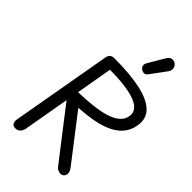

<svg xmlns="http://www.w3.org/2000/svg" viewBox="-352 -1365 1490 1490"><g transform="rotate(45 392.5 -620.0)"><path d="M126.5 0Q102.5 0 93 -16.5Q83.5 -33 87.5 -57L233 -883.5Q237 -906.5 250 -917.5Q263 -928.5 289.5 -928.5Q455 -928.5 570 -904.2Q685 -880 740.5 -827.8Q796 -775.5 783 -692Q773.5 -628.5 737.8 -585.8Q702 -543 645.8 -516.8Q589.5 -490.5 517 -477.2Q444.5 -464 360.5 -458.5L644.5 -90.5Q664.5 -65 665 -44Q665.5 -23 653.5 -10.8Q641.5 1.5 624 1.5Q614 1.5 599.2 -3.8Q584.5 -9 571 -26.5L254 -436L187.5 -56.5Q183.5 -32.5 168.2 -16.2Q153 0 126.5 0ZM273.5 -543Q355 -545 427.2 -552.8Q499.5 -560.5 555.8 -577.5Q612 -594.5 646.5 -623.5Q681 -652.5 687 -696.5Q694 -741.5 658.2 -773.5Q622.5 -805.5 540.8 -823Q459 -840.5 325.5 -841ZM505.5 -1015.5Q490.5 -1025 484.8 -1041.2Q479 -1057.5 491.5 -1078.5L568.5 -1209.5Q586 -1239.5 609.5 -1240.8Q633 -1242 648.5 -1228Q665.5 -1212.5 666.2 -1191.8Q667 -1171 654 -1153L561.5 -1027.5Q548 -1009.5 533.8 -1008.5Q519.5 -1007.5 505.5 -1015.5Z"/></g></svg>

Font: Edu AU VIC WA NT Pre Medium
Style: Regular
Weight: 500
Designer: Tina and Corey Anderson, Eben Sorkin, Mirko Velimirovic
Foundry: Google for Education
Version: Version 1.001